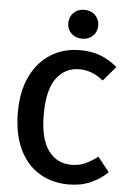

<svg xmlns="http://www.w3.org/2000/svg" viewBox="-61 -968 691 1027"><g transform="rotate(5 284.0 -454.0)"><path d="M547 -633 480 -555Q419 -604 352 -604Q275 -604 228.5 -542Q182 -480 182 -347Q182 -217 228 -154Q274 -91 352 -91Q393 -91 425 -105.5Q457 -120 493 -147L555 -69Q520 -33 466.5 -9Q413 15 347 15Q257 15 188 -27Q119 -69 81 -150.5Q43 -232 43 -347Q43 -460 82.5 -541Q122 -622 190.5 -664Q259 -706 345 -706Q408 -706 455 -688Q502 -670 547 -633ZM431 -845Q431 -812 408.5 -790Q386 -768 350 -768Q315 -768 292.5 -790Q270 -812 270 -845Q270 -878 292.5 -900.5Q315 -923 350 -923Q386 -923 408.5 -900.5Q431 -878 431 -845Z"/></g></svg>

Font: Fira Sans Medium
Style: Regular
Weight: 500
Designer: bBox Type GmbH & Carrois Corporate GbR & Edenspiekermann AG
Foundry: bBox Type GmbH & Carrois Corporate GbR & Edenspiekermann AG
Version: Version 4.301